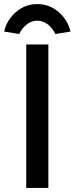

<svg xmlns="http://www.w3.org/2000/svg" viewBox="-28 -917 364 937"><path d="M100 0V-700H154H208V0ZM-8 -763Q5 -819 49.5 -858Q94 -897 154 -897Q214 -897 258.5 -858Q303 -819 316 -763L242 -751Q230 -778 206.5 -797Q183 -816 154 -816Q125 -816 101.5 -797Q78 -778 66 -751Z"/></svg>

Font: Easer Grotesk
Style: Regular
Weight: 400
Designer: Boardeaser, Bonnie Shaver-Troup, Thomas Jockin
Foundry: Lexend
Version: Version 1.008;Glyphs 3.1.2 (3151)